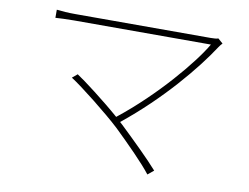

<svg xmlns="http://www.w3.org/2000/svg" viewBox="-74 -764 1149 887"><g transform="rotate(10 500.0 -320.5)"><path d="M882 -658C875 -655 863 -654 847 -654H212C177 -654 152 -656 124 -659V-621C142 -622 174 -624 212 -624H853C801 -534 651 -354 480 -219C408 -282 304 -361 271 -382L247 -362C296 -331 428 -227 491 -168C555 -106 634 -27 668 18L696 -5C656 -51 576 -129 514 -188L502 -199C679 -341 818 -509 889 -618C893 -624 899 -632 905 -638Z"/></g></svg>

Font: Noto Sans CJK Thin
Style: Regular
Weight: 100
Designer: Ryoko NISHIZUKA (kana & ideographs); Paul D. Hunt (Latin, Greek & Cyrillic); Wenlong ZHANG (bopomofo); Sandoll Communica
Foundry: Adobe Systems Incorporated
Version: Version 1.000;PS 1;hotconv 1.0.78;makeotf.lib2.5.61930